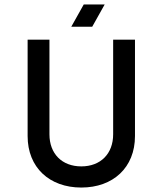

<svg xmlns="http://www.w3.org/2000/svg" viewBox="-20 -828 730 862"><path d="M345 -81C258 -81 202 -138 202 -225V-650H104V-217C104 -76 202 14 345 14C488 14 586 -76 586 -217V-650H488V-225C488 -138 432 -81 345 -81ZM300 -708H394L450 -808H356Z"/></svg>

Font: Grotesk 02 Mince
Style: Bold
Weight: 400
Designer: Frank Adebiaye, contributions by Jérémy Landes, Ariel Martín Pérez
Foundry: Velvetyne Type Foundry
Version: Version 3.000;Glyphs 3.1.2 (3150)